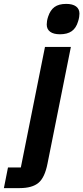

<svg xmlns="http://www.w3.org/2000/svg" viewBox="-108 -766 428 986"><path d="M-1 94 123 -525H256L136 74Q122 146 89.5 173Q57 200 -7 200H-88L-67 94ZM200 -590Q167 -590 149.5 -603Q132 -616 132 -640Q132 -648 133.5 -658Q135 -668 139 -680Q150 -714 172 -730Q194 -746 232 -746Q265 -746 282.5 -733Q300 -720 300 -696Q300 -689 298.5 -678.5Q297 -668 293 -656Q283 -622 260.5 -606Q238 -590 200 -590Z"/></svg>

Font: IBM Plex Sans Condensed
Style: Bold Italic
Weight: 700
Width: 3
Italic angle: -11.31°
Designer: Mike Abbink, Paul van der Laan, Pieter van Rosmalen
Foundry: Bold Monday
Version: Version 3.201